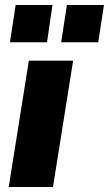

<svg xmlns="http://www.w3.org/2000/svg" viewBox="-20 -752 438 772"><path d="M15 0ZM15 0 96 -508H274L193 0ZM226 -582 249 -732H398L375 -582ZM20 -582 43 -732H191L169 -582Z"/></svg>

Font: Winston ExtraBold
Style: Italic
Weight: 800
Italic angle: -9°
Designer: Original fonts by Vernon Adams / Changes by Cristiano Sobral
Foundry: Original fonts by Vernon Adams / Changes by Cristiano Sobral
Version: Version 2.503;July 17, 2020;FontCreator 13.0.0.2655 64-bit